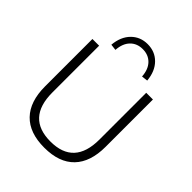

<svg xmlns="http://www.w3.org/2000/svg" viewBox="-255 -1079 1234 1234"><g transform="rotate(45 362.0 -462.5)"><path d="M362 8Q227 8 157 -64.5Q87 -137 87 -275V-705H148V-280Q148 -48 362 -48Q576 -48 576 -280V-705H637V-275Q637 -137 567 -64.5Q497 8 362 8ZM241 -760 199 -765Q206 -843 250.5 -888Q295 -933 362 -933Q429 -933 473.5 -888Q518 -843 525 -765L483 -760Q479 -821 446.5 -854.5Q414 -888 362 -888Q310 -888 277.5 -854.5Q245 -821 241 -760Z"/></g></svg>

Font: Nunito Sans Light
Style: Regular
Weight: 300
Designer: Vernon Adams
Foundry: Vernon Adams
Version: Version 3.101; ttfautohint (v1.8.4.7-5d5b);gftools[0.9.27]